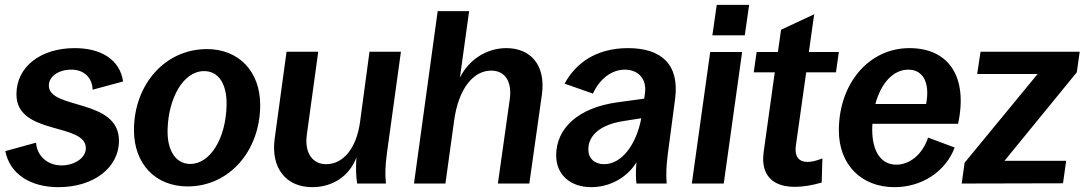

<svg xmlns="http://www.w3.org/2000/svg" viewBox="-20 -759 4485 794"><path d="M222 15C368 15 472 -66 472 -177C472 -353 182 -305 182 -405C182 -443 222 -471 275 -471C330 -471 362 -435 363 -388L489 -422C476 -513 397 -560 289 -560C148 -560 48 -483 48 -369C48 -198 335 -253 335 -146C335 -106 288 -75 235 -75C175 -75 133 -115 129 -169L2 -134C21 -38 107 15 222 15Z M756 12C928 12 1056 -135 1056 -325C1056 -464 967 -556 836 -556C661 -556 534 -408 534 -221C534 -81 623 12 756 12ZM767 -81C707 -81 671 -136 673 -222C676 -353 738 -465 824 -465C885 -465 919 -410 917 -324C914 -184 848 -81 767 -81Z M1271 15C1356 15 1425 -31 1454 -108C1451 -68 1452 -30 1457 0H1576C1572 -38 1573 -72 1580 -125L1638 -545H1508L1469 -255C1454 -145 1399 -80 1329 -80C1273 -80 1238 -126 1249 -203L1296 -545H1165L1116 -186C1099 -63 1164 15 1271 15Z M1692 0H1822L1858 -260C1876 -393 1938 -467 2011 -467C2072 -467 2098 -417 2088 -348L2039 0H2169L2221 -368C2238 -491 2173 -560 2074 -560C1991 -560 1918 -511 1882 -438L1920 -713H1790Z M2425 15C2502 15 2574 -25 2612 -88C2608 -46 2610 -17 2612 0H2737C2734 -37 2735 -70 2742 -125L2772 -351C2790 -492 2716 -560 2577 -560C2444 -560 2359 -496 2315 -413L2432 -372C2461 -435 2511 -471 2564 -471C2619 -471 2656 -433 2647 -372L2644 -351L2534 -336C2373 -314 2280 -230 2280 -116C2280 -37 2338 15 2425 15ZM2413 -141C2413 -202 2467 -244 2556 -258L2632 -270C2611 -159 2550 -80 2478 -80C2439 -80 2413 -104 2413 -141Z M2841 0H2973L3049 -544H2917ZM2926 -613H3060L3078 -739H2944Z M3378 -4 3381 -104C3304 -73 3263 -92 3271 -155L3314 -460H3437L3449 -544H3325L3347 -700L3210 -636L3197 -544H3109L3097 -460H3184L3138 -130C3121 -5 3213 43 3378 -4Z M3679 15C3791 15 3890 -48 3928 -149L3818 -190C3794 -118 3740 -78 3687 -78C3623 -78 3587 -133 3587 -223C3587 -231 3587 -238 3588 -247H3942C3984 -442 3903 -560 3741 -560C3571 -560 3449 -411 3449 -220C3449 -77 3543 15 3679 15ZM3600 -329C3623 -414 3673 -471 3736 -471C3796 -471 3827 -419 3810 -329Z M3957 0 4376 -1 4389 -94H4134L4433 -460L4445 -545H4035L4021 -453H4271L3969 -86Z"/></svg>

Font: Ronzino Bold
Style: Italic
Weight: 700
Italic angle: -8°
Designer: Nunzio Mazzaferro
Foundry: Collletttivo
Version: Version 1.000;Glyphs 3.3 (3337)